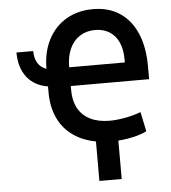

<svg xmlns="http://www.w3.org/2000/svg" viewBox="-61 -772 931 1047"><g transform="rotate(-5 404.5 -248.5)"><path d="M206.1 -414.6Q206.1 -504.9 241.2 -573.5Q276.4 -642.1 339.8 -679.4Q403.3 -716.8 487.3 -716.8Q571.8 -716.8 632.8 -676.5Q693.8 -636.2 726.3 -560.5Q758.8 -484.9 758.8 -379.9V-309.6H330.1V-286.1Q330.1 -228.5 352.8 -187.3Q375.5 -146 419.4 -124.3Q463.4 -102.5 525.4 -102.5Q563.5 -102.5 609.9 -111.1Q656.2 -119.6 696.3 -134.8L718.8 -28.3Q692.9 -14.2 650.9 -4.2Q608.9 5.9 562.5 9.3V219.7H440.4V3.4Q366.7 -10.3 314 -48.6Q261.2 -86.9 233.6 -147.2Q206.1 -207.5 206.1 -286.1V-318.4Q132.3 -330.1 91.6 -382.3Q50.8 -434.6 50.8 -517.6H142.6Q142.6 -477.5 158.9 -451.2Q175.3 -424.8 206.1 -414.6ZM634.8 -412.1V-430.7Q634.8 -483.9 617.2 -522.7Q599.6 -561.5 566.4 -582Q533.2 -602.5 488.3 -602.5Q440.4 -602.5 404.5 -579.3Q368.7 -556.2 349.4 -513.4Q330.1 -470.7 330.1 -413.1V-412.1Z"/></g></svg>

Font: Pretendard SemiBold
Style: Regular
Weight: 600
Designer: Base glyphs from Inter by Rasmus Andersson; Hangeul glyphs from Noto Sans CJK(Source Han Sans) by Jang Soo-young and Kan
Foundry: Kil Hyung-jin
Version: Version 1.309